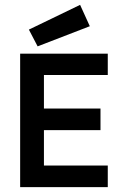

<svg xmlns="http://www.w3.org/2000/svg" viewBox="-20 -771 507 791"><path d="M63 0ZM424 0V-89H161V-235H394V-324H161V-462H424V-550H63V0ZM350 -663 135 -580 99 -649 310 -751Z"/></svg>

Font: Cambay Devanagari
Style: Regular
Weight: 700
Designer: Pooja Saxena
Foundry: Pooja Saxena
Version: Version 1.095;PS 001.095;hotconv 1.0.70;makeotf.lib2.5.58329